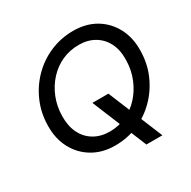

<svg xmlns="http://www.w3.org/2000/svg" viewBox="-177 -883 1147 1154"><g transform="rotate(-30 396.0 -306.0)"><path d="M516 100 360 -279H471L627 100ZM352 12Q264 12 197.5 -27.5Q131 -67 94.5 -136Q58 -205 60 -294Q61 -381 94 -457Q127 -533 184 -590.5Q241 -648 316 -680Q391 -712 475 -712Q564 -712 630 -673Q696 -634 732.5 -565Q769 -496 767 -407Q766 -319 733 -243Q700 -167 643 -109.5Q586 -52 512 -20Q438 12 352 12ZM366 -77Q427 -77 480.5 -101.5Q534 -126 574.5 -170.5Q615 -215 639 -274Q663 -333 664 -401Q666 -470 641 -519Q616 -568 570 -595Q524 -622 462 -622Q400 -622 346.5 -598Q293 -574 252 -529.5Q211 -485 187.5 -426.5Q164 -368 163 -300Q162 -232 186.5 -182Q211 -132 257.5 -104.5Q304 -77 366 -77Z"/></g></svg>

Font: DM Sans 20pt Medium
Style: Italic
Weight: 500
Italic angle: -10°
Version: Version 4.004;gftools[0.9.30]